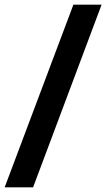

<svg xmlns="http://www.w3.org/2000/svg" viewBox="-32 -721 456 824"><path d="M283 -701H404L110 83H-12Z"/></svg>

Font: Teko Semibold
Style: Regular
Weight: 600
Designer: Manushi Parikh, Jonny Pinhorn
Foundry: Indian Type Foundry
Version: Version 1.105;PS 1.0;hotconv 1.0.78;makeotf.lib2.5.61930; tt